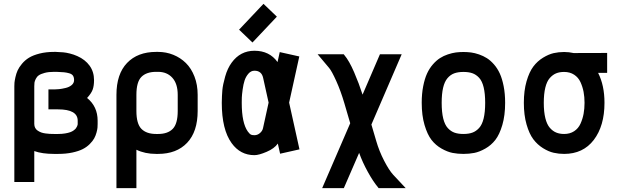

<svg xmlns="http://www.w3.org/2000/svg" viewBox="-20 -779 3189 987"><path d="M257.8 -409.7Q229.5 -409.7 209.5 -404.3Q189.5 -398.9 179.4 -391.8Q169.4 -384.8 163.8 -373.3Q158.2 -361.8 157.2 -354.2Q156.2 -346.7 156.2 -335.4V-142.1Q156.2 -130.4 160.9 -121.6Q165.5 -112.8 174.1 -107.2Q182.6 -101.6 191.9 -98.1Q201.2 -94.7 214.1 -93Q227.1 -91.3 236.6 -90.8Q246.1 -90.3 257.8 -90.3H278.8Q298.3 -90.3 314.5 -93Q330.6 -95.7 340.8 -99.4Q351.1 -103 358.6 -108.6Q366.2 -114.3 369.9 -118.9Q373.5 -123.5 376 -129.2Q378.4 -134.8 378.9 -137.2Q379.4 -139.6 379.4 -142.1V-158.7Q379.4 -216.8 278.3 -216.8H229V-319.3H259.8Q271 -319.3 284.4 -320.8Q297.9 -322.3 316.9 -326.7Q335.9 -331.1 348.4 -341.6Q360.8 -352.1 360.8 -367.2Q360.8 -381.3 355.2 -389.9Q349.6 -398.4 335.9 -402.3Q322.3 -406.2 308.6 -407.5Q294.9 -408.7 270 -409.7Q268.1 -409.7 267.1 -409.7ZM481.9 -142.1Q481.9 -132.3 481.2 -123Q480.5 -113.8 476.1 -97.4Q471.7 -81.1 464.1 -67.4Q456.5 -53.7 441.2 -38.3Q425.8 -22.9 405.3 -12.5Q384.8 -2 352.1 5.1Q319.3 12.2 278.8 12.2H257.8Q196.8 12.2 156.2 -2.4V156.7H53.7V-335.4Q53.7 -345.2 54.4 -354.2Q55.2 -363.3 59.3 -382.3Q63.5 -401.4 70.6 -417Q77.6 -432.6 93 -451.2Q108.4 -469.7 129.2 -482.4Q149.9 -495.1 183.3 -503.7Q216.8 -512.2 257.8 -512.2H267.1Q290.5 -511.2 304.9 -510Q319.3 -508.8 339.1 -503.9Q358.9 -499 377.4 -490.7Q418 -472.7 440.7 -441.2Q463.4 -409.7 463.4 -367.2Q463.4 -337.4 456.3 -318.1Q449.2 -298.8 427.7 -275.4Q481.9 -231.4 481.9 -158.7Z M893.6 -208.5V-291.5Q893.6 -348.6 866 -379.2Q838.4 -409.7 792.5 -409.7H782.7Q732.9 -409.7 707 -383.8Q681.2 -357.9 681.2 -291.5V-208.5Q681.2 -142.6 707 -116.5Q732.9 -90.3 782.7 -90.3H792.5Q842.3 -90.3 867.9 -116.5Q893.6 -142.6 893.6 -208.5ZM792.5 12.2H782.7Q725.1 12.2 681.2 -9.3V188H578.6V-291.5Q578.6 -398.4 633.1 -455.3Q687.5 -512.2 782.7 -512.2H792.5Q834 -512.2 870.8 -497.3Q907.7 -482.4 935.5 -455.1Q963.4 -427.7 979.7 -385.5Q996.1 -343.3 996.1 -291.5V-208.5Q996.1 -102.1 941.9 -44.9Q887.7 12.2 792.5 12.2Z M1466.3 -251.5 1519.5 -11.2 1419.9 11.2 1408.2 -41Q1390.6 -15.6 1350.6 1.5Q1310.5 18.6 1288.1 18.6Q1215.3 18.6 1170.9 -43Q1120.1 -112.8 1120.1 -250.5Q1120.6 -287.6 1123 -315.4Q1125.5 -343.3 1137.5 -385.5Q1149.4 -427.7 1170.9 -457Q1215.3 -518.1 1288.1 -518.1Q1365.2 -518.1 1406.7 -460L1418 -511.2L1518.6 -488.8ZM1288.1 -415.5Q1270 -415.5 1256.8 -400.1Q1243.7 -384.8 1237.3 -365.2Q1231 -345.7 1227.3 -318.6Q1223.6 -291.5 1223.1 -277.6Q1222.7 -263.7 1222.7 -250.5Q1222.7 -146.5 1253.9 -103Q1263.7 -89.8 1269.8 -86.9Q1275.9 -84 1288.1 -84Q1303.7 -84 1316.4 -95Q1329.1 -106 1332 -120.1L1360.8 -251.5L1332.5 -379.4Q1324.2 -415.5 1288.1 -415.5ZM1277.8 -560.5 1209 -626.5 1334.5 -759.3 1403.3 -693.4Z M1747.6 188H1636.2L1780.3 -145.5L1750 -249Q1731.4 -312 1708.5 -362.8Q1685.5 -413.6 1671.9 -429.7L1612.8 -500H1747.1L1750 -496.1Q1774.9 -466.8 1800.3 -408Q1825.7 -349.1 1843.8 -292.5L1933.1 -500H2044.9L1889.2 -138.7L1914.1 -54.2Q1929.2 -2 1954.6 47.1Q1980 96.2 2001 119.1L2065.4 188H1926.3L1923.3 184.1Q1897.9 153.8 1870.6 104.2Q1843.3 54.7 1826.2 6.8Z M2576.7 -250.5Q2576.7 -185.5 2562.3 -136.5Q2547.9 -87.4 2526.4 -59.8Q2504.9 -32.2 2474.6 -15.1Q2444.3 2 2418 7.1Q2391.6 12.2 2362.3 12.2Q2333 12.2 2306.6 7.1Q2280.3 2 2250 -15.1Q2219.7 -32.2 2198.2 -59.8Q2176.8 -87.4 2162.4 -136.5Q2147.9 -185.5 2147.9 -250.5Q2147.9 -297.4 2155.5 -335.9Q2163.1 -374.5 2175.3 -401.1Q2187.5 -427.7 2205.3 -448Q2223.1 -468.3 2241.7 -480.2Q2260.3 -492.2 2282.5 -499.5Q2304.7 -506.8 2323.2 -509.3Q2341.8 -511.7 2362.3 -511.7Q2382.3 -511.7 2401.4 -509.3Q2420.4 -506.8 2442.4 -499.3Q2464.4 -491.7 2482.9 -480Q2501.5 -468.3 2519.3 -448Q2537.1 -427.7 2549.3 -401.1Q2561.5 -374.5 2569.1 -335.9Q2576.7 -297.4 2576.7 -250.5ZM2362.3 -409.2Q2334.5 -409.2 2314.7 -401.9Q2294.9 -394.5 2280 -376.7Q2265.1 -358.9 2257.8 -327.6Q2250.5 -296.4 2250.5 -250.5Q2250.5 -202.1 2258.5 -169.7Q2266.6 -137.2 2282.2 -120.4Q2297.9 -103.5 2316.9 -96.9Q2335.9 -90.3 2362.3 -90.3Q2389.2 -90.3 2408.2 -97.2Q2427.2 -104 2442.9 -121.1Q2458.5 -138.2 2466.3 -170.4Q2474.1 -202.6 2474.1 -250.5Q2474.1 -297.9 2466.3 -330.1Q2458.5 -362.3 2442.9 -379.2Q2427.2 -396 2408.2 -402.6Q2389.2 -409.2 2362.3 -409.2Z M3087.4 -250.5Q3087.4 -131.8 3032.5 -59.8Q2977.5 12.2 2879.9 12.2Q2852.1 12.2 2826.2 6.3Q2800.3 0.5 2771.5 -17.3Q2742.7 -35.2 2721.7 -63Q2700.7 -90.8 2686.8 -139.2Q2672.9 -187.5 2672.9 -250.5Q2672.9 -313 2686.8 -361.1Q2700.7 -409.2 2721.7 -437Q2742.7 -464.8 2771.5 -482.4Q2800.3 -500 2826.2 -505.9Q2852.1 -511.7 2879.9 -511.7Q2904.8 -511.7 2928.7 -506.3L3101.1 -506.8V-404.3H3054.7Q3087.4 -340.3 3087.4 -250.5ZM2879.9 -409.2Q2856.4 -409.2 2838.6 -401.9Q2820.8 -394.5 2805.9 -377.4Q2791 -360.4 2783.2 -328.4Q2775.4 -296.4 2775.4 -250.5Q2775.4 -204.1 2783.4 -171.6Q2791.5 -139.2 2806.4 -122.1Q2821.3 -105 2839.1 -97.7Q2856.9 -90.3 2879.9 -90.3Q2909.7 -90.3 2931.4 -104.5Q2953.1 -118.7 2964.1 -143.1Q2975.1 -167.5 2980 -193.8Q2984.9 -220.2 2984.9 -250.5Q2984.9 -280.8 2980 -306.6Q2975.1 -332.5 2964.1 -356.7Q2953.1 -380.9 2931.4 -395Q2909.7 -409.2 2879.9 -409.2Z"/></svg>

Font: Anka/Coder Condensed
Style: Bold
Weight: 700
Width: 4
Monospace: yes
Version: Version 001.100